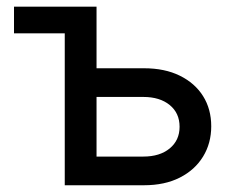

<svg xmlns="http://www.w3.org/2000/svg" viewBox="-20 -549 686 569"><path d="M21.5 -450.2V-529.3H213.4V-450.2ZM248 -346.7H406.7Q468.3 -346.7 512.9 -324.7Q557.6 -302.7 581.8 -264.2Q606 -225.6 606 -174.8Q606 -124.5 581.8 -85Q557.6 -45.4 512.9 -22.7Q468.3 0 406.7 0H171.9V-529.3H266.1V-85H404.8Q453.6 -85 482.9 -109.1Q512.2 -133.3 512.2 -173.3Q512.2 -213.9 482.9 -237.8Q453.6 -261.7 404.8 -261.7H248Z"/></svg>

Font: Inter Cardless Tabular
Style: Regular
Weight: 400
Designer: Rasmus Andersson
Foundry: rsms
Version: Version 4.000;git-4fc901f